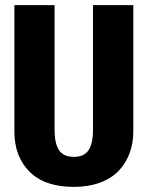

<svg xmlns="http://www.w3.org/2000/svg" viewBox="-20 -713 576 749"><path d="M500 -692.9V-200.2Q500 -154.3 485.6 -115.5Q471.2 -76.7 443.4 -47.1Q415.5 -17.6 370.6 -0.7Q325.7 16.1 268.1 16.1Q154.3 16.1 95.2 -43.2Q36.1 -102.5 36.1 -200.2V-692.9H192.9V-207Q192.9 -152.8 210.4 -127Q228 -101.1 268.1 -101.1Q308.1 -101.1 325.4 -127Q342.8 -152.8 342.8 -207V-692.9Z"/></svg>

Font: Fira Sans Compressed
Style: Bold
Weight: 700
Width: 1
Designer: Carrois Corporate & Edenspiekermann AG
Foundry: Carrois Corporate GbR & Edenspiekermann AG
Version: Version 4.203;PS 004.203;hotconv 1.0.88;makeotf.lib2.5.64775